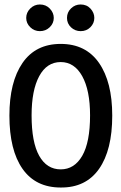

<svg xmlns="http://www.w3.org/2000/svg" viewBox="-20 -826 540 857"><path d="M251 11Q139 11 80.5 -72.5Q22 -156 22 -310Q22 -460 80.5 -545Q139 -630 251 -630Q363 -630 422 -545Q481 -460 481 -310Q481 -156 422 -72Q363 12 251 11ZM251 -70Q312 -70 347 -130.5Q382 -191 382 -311Q382 -423 347 -486Q312 -549 251 -549Q189 -549 155 -486Q121 -423 121 -311Q121 -191 155 -130.5Q189 -70 251 -70ZM158 -687Q133 -687 115 -704.5Q97 -722 97 -746Q97 -770 115 -788Q133 -806 158 -806Q185 -806 202.5 -787.5Q220 -769 220 -746Q220 -722 202 -704.5Q184 -687 158 -687ZM340 -687Q315 -687 297 -704Q279 -721 279 -746Q279 -771 297 -788.5Q315 -806 340 -806Q367 -806 384 -787.5Q401 -769 401 -746Q401 -722 383.5 -704.5Q366 -687 340 -687Z"/></svg>

Font: Inconsolata SemiBold
Style: Regular
Weight: 600
Monospace: yes
Designer: Raph Levien, Cyreal, Brenton Simpson
Foundry: Raph Levien, Cyreal, Google
Version: Version 3.100; ttfautohint (v1.8.4.7-5d5b)